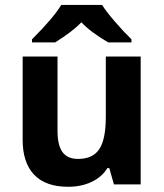

<svg xmlns="http://www.w3.org/2000/svg" viewBox="-20 -731 650 761"><path d="M431.6 0 413.1 -64.9H405.8Q383.8 -29.3 343 -10Q302.2 9.3 250 9.3Q160.6 9.3 115.2 -38.6Q69.8 -86.4 69.8 -176.3V-506.8H208V-210.9Q208 -155.8 227.5 -128.4Q247.1 -101.1 289.6 -101.1Q347.7 -101.1 373.5 -139.9Q399.4 -178.7 399.4 -268.6V-506.8H537.6V0ZM408.7 -563Q337.4 -605 302.7 -642.6Q267.6 -606 198.7 -563H106.9V-575.2Q192.4 -660.6 222.7 -711.4H384.8Q398.9 -688 433.6 -647.5Q468.3 -606.9 501 -575.2V-563Z"/></svg>

Font: Bpm'online Open Sans
Style: Bold
Weight: 700
Foundry: Ascender Corporation
Version: Version 1.10